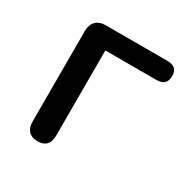

<svg xmlns="http://www.w3.org/2000/svg" viewBox="-121 -593 688 706"><g transform="rotate(30 222.5 -240.5)"><path d="M127 7Q103 7 89.5 -7Q76 -21 76 -46V-431Q76 -458 90.5 -473Q105 -488 133 -488H393Q416 -488 426.5 -478Q437 -468 437 -448Q437 -428 426.5 -417.5Q416 -407 393 -407H177V-46Q177 7 127 7Z"/></g></svg>

Font: Nunito SemiBold
Style: Regular
Weight: 600
Designer: Vernon Adams
Foundry: Vernon Adams
Version: Version 3.602